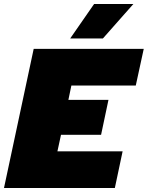

<svg xmlns="http://www.w3.org/2000/svg" viewBox="-34 -943 741 963"><path d="M-14 0 135 -698H687L647 -514H324L309 -442H510L473 -267H272L254 -184H581L542 0ZM318 -750 438 -923H635L482 -750Z"/></svg>

Font: Azeret Mono Thin Black
Style: Italic
Weight: 900
Italic angle: -12°
Version: Version 1.002